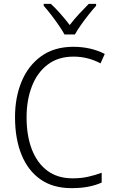

<svg xmlns="http://www.w3.org/2000/svg" viewBox="-20 -967 592 997"><path d="M362 -673Q282 -673 227.5 -631.5Q173 -590 145.5 -518.5Q118 -447 118 -358Q118 -262 145.5 -191Q173 -120 226 -80.5Q279 -41 357 -41Q402 -41 439 -49.5Q476 -58 508 -70V-19Q477 -5 438.5 2.5Q400 10 351 10Q256 10 191 -35Q126 -80 92 -163Q58 -246 58 -359Q58 -462 92.5 -544.5Q127 -627 194.5 -675.5Q262 -724 361 -724Q451 -724 524 -687L502 -638Q436 -673 362 -673ZM315 -788Q303 -810 284 -837.5Q265 -865 244.5 -891.5Q224 -918 207 -937V-947H244Q268 -925 294 -895.5Q320 -866 342 -837Q365 -867 390 -894Q415 -921 441 -947H479V-937Q461 -917 440 -890.5Q419 -864 400 -837Q381 -810 369 -788Z"/></svg>

Font: Noto Sans Lao UI SemCond Light
Style: Regular
Weight: 300
Width: 4
Designer: Monotype Design Team
Foundry: Monotype Imaging Inc.
Version: Version 2.000; ttfautohint (v1.8.4.7-5d5b)